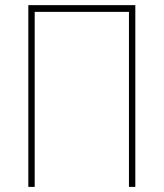

<svg xmlns="http://www.w3.org/2000/svg" viewBox="-20 -731 640 751"><path d="M509.3 0H484.4V-684.6H115.7V0H90.8V-710.9H509.3Z"/></svg>

Font: Roboto Mono Thin
Style: Regular
Weight: 250
Designer: Google
Version: Version 2.000985; 2015; ttfautohint (v1.3)